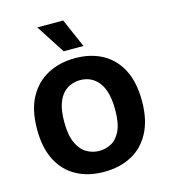

<svg xmlns="http://www.w3.org/2000/svg" viewBox="-131 -1008 989 1125"><g transform="rotate(-15 363.5 -445.5)"><path d="M361 14Q266 14 194.5 -25Q123 -64 84 -140Q45 -216 45 -327Q45 -445 87 -521.5Q129 -598 202 -636Q275 -674 367 -674Q462 -674 533 -635Q604 -596 643 -520Q682 -444 682 -331Q682 -216 641 -139Q600 -62 528 -24Q456 14 361 14ZM366 -112Q402 -112 437 -129.5Q472 -147 494.5 -192.5Q517 -238 517 -321Q517 -433 475 -487.5Q433 -542 362 -542Q337 -542 310.5 -533Q284 -524 261 -501Q238 -478 224 -436.5Q210 -395 210 -329Q210 -247 232.5 -199.5Q255 -152 290.5 -132Q326 -112 366 -112ZM314 -730 201 -905H358L434 -730Z"/></g></svg>

Font: Bricolage Grotesque 10pt ExtraBold
Style: Regular
Weight: 800
Designer: Mathieu Triay
Foundry: Atelier Triay
Version: Version 1.000; ttfautohint (v1.8.4.7-5d5b);gftools[0.9.32]